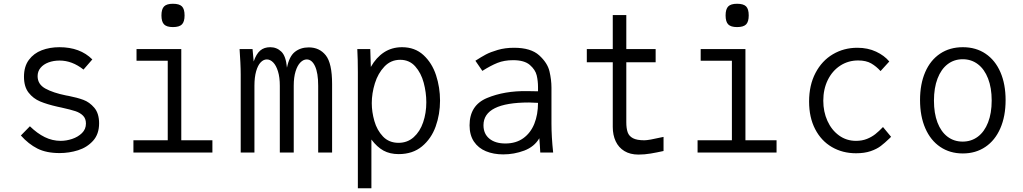

<svg xmlns="http://www.w3.org/2000/svg" viewBox="-20 -811 5440 1021"><path d="M91 -90.5 139 -139.5Q178 -101.5 218.2 -81.8Q258.5 -62 303 -62Q332.5 -62 363.5 -72.2Q394.5 -82.5 415.8 -103.2Q437 -124 437 -154Q437 -180.5 421.5 -196Q406 -211.5 381.2 -219.8Q356.5 -228 307 -239L286 -243.5Q230.5 -256 193.5 -271.5Q156.5 -287 132 -318.5Q107.5 -350 107.5 -403Q107.5 -457.5 133.5 -492.5Q159.5 -527.5 202 -543.8Q244.5 -560 296 -560Q406 -560 471 -495L424 -441Q363.5 -489 297 -489Q264.5 -489 237.8 -479Q211 -469 195.5 -450.2Q180 -431.5 180 -406Q180 -363 221 -340.2Q262 -317.5 331 -303.5Q340 -301.5 345 -301Q390.5 -292 423.2 -280Q456 -268 481.5 -238Q507 -208 507 -155Q507 -98 475 -62.5Q443 -27 395.2 -12Q347.5 3 297 3Q226.5 3 179 -21Q131.5 -45 91 -90.5Z M706 -550H944V-65H1109.5V0H689.5V-65H872V-488H706ZM838.5 -729Q838.5 -762.5 852.5 -776.8Q866.5 -791 899.5 -791Q933.5 -791 947.5 -777Q961.5 -763 961.5 -729Q961.5 -695.5 947.5 -681.2Q933.5 -667 899.5 -667Q866.5 -667 852.5 -681.2Q838.5 -695.5 838.5 -729Z M1254 -550H1323L1329 -484Q1342.5 -524 1363.5 -542Q1384.5 -560 1417 -560Q1451.5 -560 1476 -536.5Q1500.5 -513 1506 -451Q1518 -511.5 1548.2 -535.2Q1578.5 -559 1622 -559Q1678.5 -559 1712.2 -517Q1746 -475 1746 -364V0H1672V-355Q1672 -423 1655.2 -459Q1638.5 -495 1611 -495Q1593.5 -495 1577.5 -479Q1561.5 -463 1551.8 -431.5Q1542 -400 1542 -355V0H1468V-355Q1468 -400 1458.2 -431.5Q1448.5 -463 1432.8 -479Q1417 -495 1399 -495Q1381 -495 1366 -479.2Q1351 -463.5 1342 -431.8Q1333 -400 1333 -355V0H1260V-415Q1260 -444 1258.2 -479.8Q1256.5 -515.5 1254 -550Z M1880 -550H1949L1952 -455Q1980.5 -505.5 2022.2 -532.8Q2064 -560 2118 -560Q2186.5 -560 2232 -518Q2277.5 -476 2298.8 -411Q2320 -346 2320 -276Q2320 -203.5 2296.8 -138.5Q2273.5 -73.5 2224 -32.5Q2174.5 8.5 2100 8.5Q2053.5 8.5 2019.2 -10.2Q1985 -29 1955 -69V190H1883V-427Q1883 -494.5 1880 -550ZM2247 -267Q2247 -319 2233.2 -370.8Q2219.5 -422.5 2188.2 -457.8Q2157 -493 2108 -493Q2058.5 -493 2024.2 -457Q1990 -421 1973.5 -367.8Q1957 -314.5 1957 -262.5Q1957 -216 1970.8 -167.5Q1984.5 -119 2016.5 -85.2Q2048.5 -51.5 2099.5 -51.5Q2146.5 -51.5 2180 -81.5Q2213.5 -111.5 2230.2 -160.8Q2247 -210 2247 -267Z M2477 -144.5Q2477 -251 2569.8 -289.8Q2662.5 -328.5 2784 -326.5L2841 -325.5V-348Q2841 -380.5 2834 -410.2Q2827 -440 2797.8 -465.5Q2768.5 -491 2708.5 -491Q2661.5 -491 2625.2 -476.5Q2589 -462 2545 -434L2508 -488Q2539 -508 2563.2 -521Q2587.5 -534 2626.8 -545.5Q2666 -557 2713.5 -557Q2803 -557 2847.2 -516.8Q2891.5 -476.5 2902 -431.5Q2912.5 -386.5 2912.5 -345V-154Q2912.5 -84 2921.5 0H2853Q2852 -11.5 2851 -34.5L2848 -76Q2821.5 -30.5 2767.8 -10.2Q2714 10 2656 10Q2604.5 10 2564 -6.8Q2523.5 -23.5 2500.2 -58.2Q2477 -93 2477 -144.5ZM2841 -264Q2807.5 -266 2793.5 -266Q2551 -266 2551 -145Q2551 -99.5 2582.2 -73.8Q2613.5 -48 2667.5 -48Q2724 -48 2763 -76.2Q2802 -104.5 2821.5 -153.2Q2841 -202 2841 -264Z M3238.5 -136V-480H3100.5V-550H3238.5V-731H3310.5V-550H3466.5V-480H3310.5V-161Q3310.5 -128 3317.8 -107.5Q3325 -87 3346 -76Q3367 -65 3406.5 -65Q3429.5 -65 3498.5 -81L3508.5 -83V-8Q3472.5 0 3439.8 5.5Q3407 11 3375.5 11Q3331 11 3300.2 -7.8Q3269.5 -26.5 3254 -59.8Q3238.5 -93 3238.5 -136Z M3706 -550H3944V-65H4109.5V0H3689.5V-65H3872V-488H3706ZM3838.5 -729Q3838.5 -762.5 3852.5 -776.8Q3866.5 -791 3899.5 -791Q3933.5 -791 3947.5 -777Q3961.5 -763 3961.5 -729Q3961.5 -695.5 3947.5 -681.2Q3933.5 -667 3899.5 -667Q3866.5 -667 3852.5 -681.2Q3838.5 -695.5 3838.5 -729Z M4282.5 -271Q4282.5 -358 4316.5 -423Q4350.5 -488 4409 -522.5Q4467.5 -557 4539 -557Q4595 -557 4639 -536.2Q4683 -515.5 4709 -484L4662.5 -433Q4640 -458 4612.8 -473.8Q4585.5 -489.5 4543.5 -489.5Q4490.5 -489.5 4448.2 -462Q4406 -434.5 4382 -385.8Q4358 -337 4358 -275.5Q4358 -217 4380 -168.2Q4402 -119.5 4441.5 -90.8Q4481 -62 4532 -62Q4564 -62 4589.8 -72.2Q4615.5 -82.5 4634.8 -97.8Q4654 -113 4675.5 -135.5L4718.5 -83.5L4710.5 -75.5Q4684.5 -50.5 4663.5 -34.5Q4642.5 -18.5 4609.8 -7.2Q4577 4 4532 4Q4460.5 4 4403.8 -29Q4347 -62 4314.8 -124.2Q4282.5 -186.5 4282.5 -271Z M4872.5 -279Q4872.5 -364 4900 -427.5Q4927.5 -491 4979 -525.5Q5030.5 -560 5100 -560Q5170 -560 5221.2 -525.2Q5272.5 -490.5 5300 -427Q5327.5 -363.5 5327.5 -278.5Q5327.5 -193 5299.5 -128.8Q5271.5 -64.5 5220 -29.8Q5168.5 5 5100 5Q5031.5 5 4980 -29.8Q4928.5 -64.5 4900.5 -128.8Q4872.5 -193 4872.5 -279ZM5253.5 -276.5Q5253.5 -344 5234.2 -393.5Q5215 -443 5180.2 -469.5Q5145.5 -496 5099.5 -496Q5053.5 -496 5019 -469.5Q4984.5 -443 4965.5 -393.2Q4946.5 -343.5 4946.5 -276Q4946.5 -208.5 4965.2 -159.5Q4984 -110.5 5018.5 -84.2Q5053 -58 5099 -58Q5145 -58 5180 -84.2Q5215 -110.5 5234.2 -159.8Q5253.5 -209 5253.5 -276.5Z"/></svg>

Font: JuliaMono Light
Style: Regular
Weight: 300
Monospace: yes
Designer: cormullion
Foundry: corm
Version: Version 0.054; ttfautohint (v1.8.4)